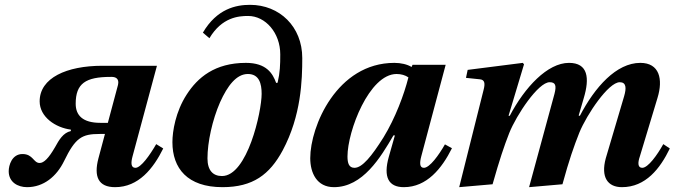

<svg xmlns="http://www.w3.org/2000/svg" viewBox="-20 -762 2790 794"><path d="M16 -54C16 -9 53 12 92 12C160 12 214 -32 245 -96C292 -193 319 -208 392 -208H414L387 -107C367 -31 387 12 456 12C553 12 614 -65 655 -148L626 -166C600 -121 563 -68 540 -68C521 -68 521 -89 528 -115L629 -490H403C256 -490 144 -440 144 -343C144 -278 210 -234 273 -226V-220C241 -213 224 -183 208 -154C181 -107 161 -88 144 -88C118 -88 117 -125 73 -125C29 -125 16 -78 16 -54ZM293 -333C293 -417 334 -444 438 -444H442C458 -444 474 -437 468 -411L426 -254H395C322 -254 293 -285 293 -333Z M693 -174C693 -66 755 12 900 12C1026 12 1095 -40 1149 -140C1226 -284 1230 -432 1230 -522C1230 -652 1136 -742 1014 -742C956 -742 877 -726 819 -627L846 -604C898 -691 967 -696 1006 -696C1078 -696 1139 -626 1139 -537C1139 -494 1138 -462 1128 -420L1122 -419C1108 -458 1082 -502 997 -502C868 -502 797 -441 752 -371C706 -300 693 -219 693 -174ZM838 -107C838 -174 858 -266 890 -339C921 -408 958 -456 1005 -456C1052 -456 1062 -416 1062 -374C1062 -300 1003 -34 898 -34C861 -34 838 -57 838 -107Z M1263 -108C1263 -47 1290 12 1361 12C1480 12 1554 -111 1607 -202H1613L1588 -114C1564 -29 1587 12 1650 12C1745 12 1807 -65 1849 -149L1820 -165C1795 -121 1757 -68 1733 -68C1715 -68 1715 -88 1722 -115L1823 -494H1686L1682 -485C1664 -496 1638 -502 1611 -502C1373 -502 1263 -239 1263 -108ZM1417 -115C1417 -220 1507 -456 1620 -456C1639 -456 1656 -451 1669 -442C1651 -371 1615 -274 1566 -194C1517 -116 1478 -68 1446 -68C1423 -68 1417 -87 1417 -115Z M1879 12 2017 0C2046 -102 2064 -156 2086 -212C2116 -287 2206 -422 2253 -422C2277 -422 2282 -409 2273 -374L2168 12L2306 0C2334 -102 2353 -156 2376 -214C2407 -289 2496 -422 2543 -422C2570 -422 2571 -398 2561 -364L2485 -107C2464 -29 2493 12 2552 12C2650 12 2710 -65 2750 -148L2723 -166C2698 -121 2660 -68 2636 -68C2617 -68 2617 -89 2626 -115L2699 -357C2723 -435 2707 -502 2628 -502C2529 -502 2440 -402 2378 -283L2373 -284L2394 -356C2419 -439 2412 -502 2333 -502C2244 -502 2150 -401 2088 -283H2083L2147 -496L2142 -502L1914 -473L1907 -440L1965 -434C1984 -432 1987 -418 1980 -391Z"/></svg>

Font: Heuristica
Style: Bold Italic
Weight: 700
Italic angle: -13°
Version: Version 1.0.1